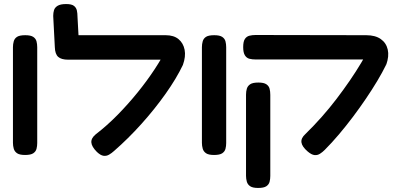

<svg xmlns="http://www.w3.org/2000/svg" viewBox="-20 -757 1973 949"><path d="M104 9Q77 9 64.5 0.5Q52 -8 48 -22Q44 -36 44 -51V-524Q44 -539 48 -553Q52 -567 64.5 -575Q77 -583 105 -583Q132 -583 144.5 -574.5Q157 -566 160.5 -552.5Q164 -539 164 -523V-50Q164 -35 160.5 -21.5Q157 -8 144.5 0.5Q132 9 104 9Z M459 -6Q433 -32 431.5 -53Q430 -74 453 -93Q509 -136 561.5 -189.5Q614 -243 660.5 -300.5Q707 -358 744.5 -415Q782 -472 807 -523L884 -436Q852 -369 798.5 -293.5Q745 -218 679.5 -145Q614 -72 544 -11Q532 0 519 7.5Q506 15 491.5 13Q477 11 459 -6ZM884 -436 803 -462H317Q283 -462 267.5 -476Q252 -490 251 -524L243 -678Q243 -694 247 -707Q251 -720 265 -728.5Q279 -737 307 -737Q334 -737 345.5 -728Q357 -719 360 -705Q363 -691 363 -675L368 -583H799Q839 -583 862.5 -563.5Q886 -544 892.5 -511Q899 -478 884 -436Z M1038 9Q1011 9 998.5 0.5Q986 -8 982 -22Q978 -36 978 -51V-524Q978 -539 982 -553Q986 -567 998.5 -575Q1011 -583 1039 -583Q1066 -583 1078.5 -574.5Q1091 -566 1094.5 -552.5Q1098 -539 1098 -523V-50Q1098 -35 1094.5 -21.5Q1091 -8 1078.5 0.5Q1066 9 1038 9Z M1501 -8Q1473 -32 1470 -53Q1467 -74 1489 -94Q1531 -135 1570 -179Q1609 -223 1644 -269Q1679 -315 1709.5 -359.5Q1740 -404 1765 -446Q1790 -488 1809 -524L1888 -436Q1870 -399 1844.5 -356.5Q1819 -314 1788.5 -269Q1758 -224 1724.5 -179.5Q1691 -135 1655.5 -93Q1620 -51 1585 -16Q1574 -5 1561.5 3Q1549 11 1534.5 9.5Q1520 8 1501 -8ZM1256 172Q1229 172 1216.5 163.5Q1204 155 1200 141Q1196 127 1196 112V-289Q1196 -305 1200 -318.5Q1204 -332 1216.5 -340.5Q1229 -349 1257 -349Q1284 -349 1296.5 -340.5Q1309 -332 1312.5 -318.5Q1316 -305 1316 -288V113Q1316 128 1312.5 141.5Q1309 155 1296.5 163.5Q1284 172 1256 172ZM1889 -437 1790 -463H1714H1244Q1227 -463 1213 -466.5Q1199 -470 1190.5 -483.5Q1182 -497 1182 -524Q1182 -552 1190.5 -564.5Q1199 -577 1213 -580.5Q1227 -584 1243 -584L1790 -583Q1835 -583 1862 -564Q1889 -545 1896.5 -512Q1904 -479 1889 -437Z"/></svg>

Font: Fredoka Expanded Medium
Style: Regular
Weight: 500
Width: 7
Designer: Ben Nathan
Foundry: Milena B. Brandão, Ben Nathan
Version: Version 2.001